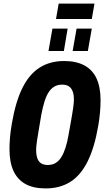

<svg xmlns="http://www.w3.org/2000/svg" viewBox="-20 -1041 587 1073"><path d="M235 12Q167 12 122.5 -12.5Q78 -37 55.5 -85.5Q33 -134 33 -207Q33 -239 36 -274Q39 -309 46 -349Q67 -473 105.5 -550Q144 -627 202 -663.5Q260 -700 338 -700Q406 -700 451.5 -675.5Q497 -651 519.5 -602.5Q542 -554 542 -481Q542 -450 539 -414Q536 -378 529 -338Q508 -215 469 -137.5Q430 -60 372 -24Q314 12 235 12ZM247 -119Q272 -119 290.5 -130Q309 -141 322.5 -162.5Q336 -184 346 -215Q356 -246 363 -287Q373 -342 379 -376.5Q385 -411 388 -431.5Q391 -452 392 -464Q393 -476 393 -484Q393 -512 386 -530.5Q379 -549 365 -558.5Q351 -568 327 -568Q302 -568 283.5 -557Q265 -546 251.5 -525Q238 -504 228.5 -473Q219 -442 211 -401Q202 -346 196 -311.5Q190 -277 187 -256.5Q184 -236 183 -224Q182 -212 182 -204Q182 -176 188.5 -157Q195 -138 209.5 -128.5Q224 -119 247 -119ZM251 -756 273 -881H358L337 -756ZM386 -756 408 -881H493L471 -756ZM293 -935 308 -1021H508L493 -935Z"/></svg>

Font: Archivo ExtraCondensed ExtraBold
Style: Italic
Weight: 800
Width: 2
Italic angle: -10°
Designer: Hector Gatti
Foundry: Omnibus-Type
Version: Version 2.001